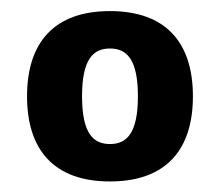

<svg xmlns="http://www.w3.org/2000/svg" viewBox="-20 -678 407 355"><path d="M183.3 -342.5C286.7 -342.5 336.7 -400.8 336.7 -500C336.7 -599.2 286.7 -657.5 183.3 -657.5C80 -657.5 30 -599.2 30 -500C30 -400.8 80 -342.5 183.3 -342.5ZM183.3 -411.7C153.3 -411.7 131.7 -430 131.7 -500C131.7 -570 153.3 -588.3 183.3 -588.3C213.3 -588.3 235 -570 235 -500C235 -430 213.3 -411.7 183.3 -411.7Z"/></svg>

Font: Familjen Grotesk GF
Style: Bold
Weight: 700
Designer: Anders Wikstroem, Jonas Baeckman, Matilda Gysing, Kristian Moeller
Foundry: Familjen STHLM AB
Version: Version 2.000; Beta; Release 4; Build 6